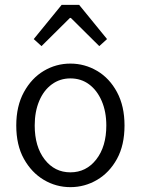

<svg xmlns="http://www.w3.org/2000/svg" viewBox="-20 -759 580 791"><path d="M270 12Q211 12 160.5 -18Q110 -48 78.5 -104.5Q47 -161 47 -242Q47 -322 78.5 -379.5Q110 -437 160.5 -467Q211 -497 270 -497Q329 -497 380 -467Q431 -437 462 -379.5Q493 -322 493 -242Q493 -161 462 -104.5Q431 -48 380 -18Q329 12 270 12ZM270 -49Q335 -49 376.5 -102Q418 -155 418 -242Q418 -299 399 -343Q380 -387 347 -411.5Q314 -436 270 -436Q227 -436 193.5 -411.5Q160 -387 141.5 -343Q123 -299 123 -242Q123 -155 164 -102Q205 -49 270 -49ZM151 -569 119 -598 234 -739H306L421 -598L389 -569L272 -685H268Z"/></svg>

Font: Assistant
Style: Regular
Weight: 400
Designer: Hebrew By Ben Nathan, Latin by Paul Hunt
Version: Version 3.000